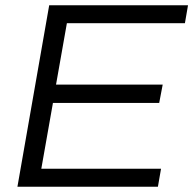

<svg xmlns="http://www.w3.org/2000/svg" viewBox="-20 -706 731 726"><path d="M45.9 0 166 -686H690.9L679.2 -618.2H232.9L191.9 -386.2H595.2L582 -316.9H180.2L136.2 -67.9H588.9L577.1 0Z"/></svg>

Font: Archivo Light
Style: Italic
Weight: 300
Italic angle: -10°
Designer: Hector Gatti
Foundry: Omnibus-Type
Version: Version 2.001